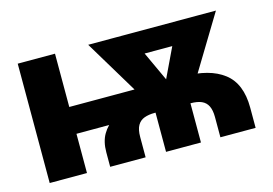

<svg xmlns="http://www.w3.org/2000/svg" viewBox="-77 -692 1198 843"><g transform="rotate(-15 522.0 -271.0)"><path d="M330.1 0V-65.9Q330.1 -114.7 349.6 -147.7Q369.1 -180.7 402.3 -201.4Q435.5 -222.2 476.6 -233.2Q517.6 -244.1 560.8 -248.3Q604 -252.4 643.6 -252.4L743.2 -300.3Q861.8 -300.8 926.5 -251.2Q991.2 -201.7 991.2 -91.8V0H831.1V-92.3Q831.1 -123 821.8 -142.1Q812.5 -161.1 793.2 -169.7Q773.9 -178.2 743.2 -178.2H579.6Q552.7 -178.2 532.7 -170.9Q512.7 -163.6 502 -145Q491.2 -126.5 491.2 -92.3V0ZM55.2 0V-542.5H224.6V0ZM117.2 -178.2V-300.3H586.4V-178.7ZM584 0V-237.8H742.7V0ZM591.8 -183.1 375.5 -542.5H558.1L696.8 -242.7L679.7 -183.1ZM650.9 -183.1 637.2 -245.6 778.8 -542.5H956.1L738.3 -183.1ZM477.1 -441.4V-542.5H870.6V-441.4Z"/></g></svg>

Font: Inter 16pt ExtraBold
Style: Regular
Weight: 800
Version: Version 4.001;git-66647c0bb